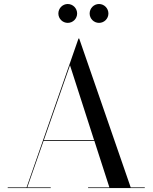

<svg xmlns="http://www.w3.org/2000/svg" viewBox="-20 -962 780 982"><path d="M438.5 -893C438.5 -866.5 460 -845 486.5 -845C513 -845 534.5 -866.5 534.5 -893C534.5 -919.5 513 -941.5 486.5 -941.5C460 -941.5 438.5 -919.5 438.5 -893ZM278.5 -893C278.5 -866.5 300 -845 326.5 -845C353 -845 374.5 -866.5 374.5 -893C374.5 -919.5 353 -941.5 326.5 -941.5C300 -941.5 278.5 -919.5 278.5 -893ZM19.5 -3.5V0H239.5V-3.5H119.5L203 -242H462.5L539.5 -3.5H430.5V0H720.5V-3.5H648.5L385 -765H381.5L116 -3.5ZM338 -628 461 -246H204.5Z"/></svg>

Font: Bodoni* 48pt
Style: Regular
Weight: 400
Version: Version 2.3